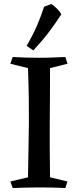

<svg xmlns="http://www.w3.org/2000/svg" viewBox="-20 -947 390 967"><path d="M309 -660 320 -626 232 -604Q232 -519 231.5 -452.5Q231 -386 230.5 -326Q230 -266 230.5 -201Q231 -136 232 -54L320 -33L309 0Q256 -3 177 -3Q138 -3 105.5 -2Q73 -1 44 0L32 -33L121 -54Q122 -135 123.5 -199.5Q125 -264 125.5 -324.5Q126 -385 125 -452Q124 -519 121 -604L32 -626L44 -660Q76 -658 107.5 -657Q139 -656 178 -656Q217 -656 249.5 -657.5Q282 -659 309 -660ZM238 -927Q253 -917 265.5 -905Q278 -893 289 -875Q260 -830 227 -786.5Q194 -743 148 -693L114 -716Q147 -773 166.5 -818.5Q186 -864 202 -913Q210 -916 219.5 -919.5Q229 -923 238 -927Z"/></svg>

Font: Ruwudu Medium
Style: Regular
Weight: 500
Designer: Becca Hirsbrunner Spalinger
Foundry: SIL International
Version: Version 3.000